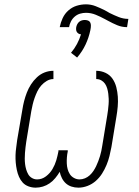

<svg xmlns="http://www.w3.org/2000/svg" viewBox="-20 -856 640 884"><path d="M144 8Q127 8 111 2Q95 -4 84.5 -15.5Q74 -27 67.5 -42Q61 -57 57.5 -73.5Q54 -90 52.5 -107Q51 -124 51.5 -141.5Q52 -159 54.5 -176Q57 -193 59 -211L83 -351Q86 -371 91 -390.5Q96 -410 103.5 -429.5Q111 -449 122.5 -467Q134 -485 150 -500Q166 -515 185.5 -522.5Q205 -530 226 -530V-492Q210 -492 195.5 -483.5Q181 -475 170 -462.5Q159 -450 152 -435.5Q145 -421 139.5 -405.5Q134 -390 130.5 -375Q127 -360 124 -344L101 -204Q99 -191 97.5 -178Q96 -165 95 -152Q94 -139 94 -126Q94 -113 95.5 -100.5Q97 -88 100.5 -76Q104 -64 110 -53.5Q116 -43 127 -36.5Q138 -30 151 -30Q173 -30 191.5 -44Q210 -58 221.5 -77.5Q233 -97 239 -117.5Q245 -138 249 -159V-164H292V-159Q289 -145 288 -131Q287 -117 287.5 -103.5Q288 -90 291.5 -77Q295 -64 302 -53.5Q309 -43 321 -36.5Q333 -30 346 -30Q359 -30 371 -35Q383 -40 392.5 -48.5Q402 -57 409.5 -68Q417 -79 422.5 -90.5Q428 -102 432.5 -114Q437 -126 440.5 -137.5Q444 -149 446.5 -161Q449 -173 451 -186L474 -326Q476 -338 477.5 -350.5Q479 -363 480 -376Q481 -389 480.5 -401Q480 -413 478.5 -425Q477 -437 473.5 -449Q470 -461 463.5 -470.5Q457 -480 446.5 -486Q436 -492 423 -492V-530Q446 -530 466 -520.5Q486 -511 498 -493.5Q510 -476 515.5 -454.5Q521 -433 522.5 -410.5Q524 -388 522 -365Q520 -342 516 -319L493 -179Q489 -158 484 -137.5Q479 -117 470.5 -96.5Q462 -76 450 -57Q438 -38 421 -23Q404 -8 383 0Q362 8 341 8Q324 8 309 3Q294 -2 283 -12Q272 -22 265 -36Q258 -50 255 -65Q246 -50 234.5 -36Q223 -22 208.5 -12Q194 -2 177.5 3Q161 8 144 8ZM255 -731Q259 -752 268.5 -772.5Q278 -793 295 -808Q312 -823 333 -829.5Q354 -836 376 -836Q399 -836 420.5 -827.5Q442 -819 462 -809L485 -796Q505 -786 526.5 -777.5Q548 -769 571 -769L565 -731Q541 -731 519.5 -740Q498 -749 478 -760L463 -768Q443 -779 421 -788Q399 -797 376 -797Q362 -797 348.5 -793Q335 -789 324 -779.5Q313 -770 306.5 -757Q300 -744 298 -731ZM335 -591 307 -613Q323 -632 334.5 -653.5Q346 -675 353 -698Q347 -698 342 -701Q337 -704 334 -708.5Q331 -713 330.5 -719Q330 -725 331 -731Q332 -737 335.5 -744Q339 -751 344.5 -755.5Q350 -760 356.5 -762Q363 -764 370 -764Q377 -764 383.5 -762Q390 -760 393.5 -755.5Q397 -751 398 -744Q399 -737 398 -731V-729L396 -717Q389 -683 374 -651Q359 -619 335 -591Z"/></svg>

Font: Iosevka Slab XLtEx
Style: Italic
Weight: 200
Width: 7
Italic angle: -9°
Monospace: yes
Designer: Belleve Invis
Foundry: Belleve Invis
Version: Version 11.1.0; ttfautohint (v1.8.3)